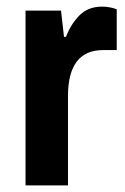

<svg xmlns="http://www.w3.org/2000/svg" viewBox="-20 -559 377 579"><path d="M57 0V-527H164L173 -448H179Q194 -487 220 -513Q246 -539 288 -539Q301 -539 313 -536.5Q325 -534 332 -531V-408H291Q185 -408 185 -269V0Z"/></svg>

Font: Archivo SemiCondensed
Style: Bold
Weight: 680
Width: 4
Designer: Hector Gatti
Foundry: Omnibus-Type
Version: Version 2.001; ttfautohint (v1.8.3)